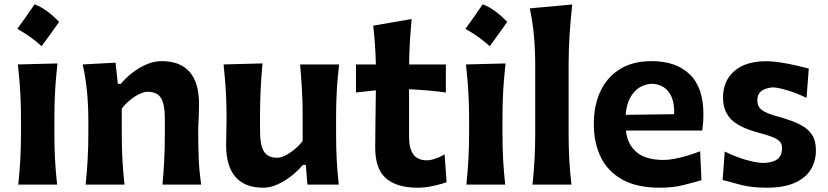

<svg xmlns="http://www.w3.org/2000/svg" viewBox="-20 -847 3799 881"><path d="M138.7 -827.2Q119.4 -799 99.8 -771Q80.3 -743 59.5 -714.5Q90.9 -697.2 118.7 -677.2Q146.5 -657.3 171.1 -635.2Q192.1 -663.7 212.1 -691.6Q232.1 -719.4 251.4 -746.8Q225 -773.9 196.9 -795Q168.7 -816 138.7 -827.2ZM63.8 0H242.1Q235.4 -59.3 232.5 -115.1Q229.5 -170.9 229.5 -239.5V-294.5Q229.5 -349.5 231.2 -393.5Q232.9 -437.4 236 -476.6Q239.1 -515.7 243.5 -555.9L62.1 -551.3Q66.5 -511.8 69.6 -473.3Q72.7 -434.8 74.5 -391.6Q76.3 -348.5 76.3 -294.5V-239.5Q76.3 -170.9 73.2 -115.1Q70 -59.3 63.8 0Z M372.9 0H551.4Q544.7 -59.3 541.7 -114Q538.7 -168.8 538.7 -231.3V-348.3Q554.3 -369.6 575.7 -387Q597.1 -404.5 618.9 -415.2Q640.7 -426 657.1 -426Q702 -426 719.2 -396Q736.4 -366.1 736.4 -305.5V-231.3Q736.4 -168.8 733.6 -114Q730.9 -59.3 725.7 0H902.8Q894.5 -59.3 892 -115.1Q889.5 -170.9 889.5 -239.5Q889.5 -267.4 891.4 -300.9Q893.2 -334.3 893.2 -370.2Q893.2 -467.7 850 -517.1Q806.8 -566.5 721.5 -566.5Q687 -566.5 652.2 -551.6Q617.4 -536.6 587 -512.8Q556.6 -488.9 534.3 -462.1H520.8L510.2 -559.5L359.5 -551.3Q374.1 -485.6 379.7 -421.3Q385.4 -357 385.4 -294.5V-239.5Q385.4 -170.9 382.2 -115.1Q379.1 -59.3 372.9 0Z M1188.2 14.3Q1220.2 14.3 1253.5 -0.8Q1286.8 -15.8 1317 -39.6Q1347.2 -63.3 1369.2 -90.1H1383.2L1390.6 0H1534.5Q1527.8 -59.3 1524.9 -115.1Q1522.1 -170.9 1522.1 -239.5V-301.1Q1522.1 -352.2 1523.7 -393.8Q1525.2 -435.4 1528.3 -473.6Q1531.5 -511.8 1535.8 -551.3H1357.1Q1362.2 -492 1365.4 -437.2Q1368.7 -382.4 1368.7 -320.1V-200.5Q1353.3 -179.7 1331.9 -162Q1310.5 -144.3 1289.2 -133.7Q1267.8 -123.1 1252.3 -123.1Q1207.7 -123.1 1190.5 -153.1Q1173.2 -183.2 1173.2 -243.5V-320.1Q1173.2 -382.4 1176.1 -439.6Q1179 -496.8 1184.6 -556.1L1005.9 -551.3Q1010.2 -511.8 1013.2 -473.6Q1016.2 -435.4 1017.9 -393.8Q1019.6 -352.2 1019.6 -301.1Q1019.6 -272.6 1018.6 -245.2Q1017.6 -217.9 1017.6 -181.8Q1017.6 -84.3 1060.5 -35Q1103.4 14.3 1188.2 14.3Z M1895.9 14.3Q1932.2 14.3 1970.4 5.6Q2008.6 -3.1 2029.2 -10.9L2020.1 -138.4Q2000 -126.5 1977.5 -119Q1954.9 -111.4 1938.8 -111.4Q1896.6 -111.4 1876.8 -138.3Q1857 -165.1 1857 -217.2V-437.5Q1898.2 -435.6 1941 -432.1Q1983.8 -428.5 2025.8 -422.6V-551.3H1857.2Q1857.8 -608.9 1860.8 -656.6Q1863.8 -704.4 1869 -759.7L1692.5 -729.2Q1697.6 -684.1 1700.6 -641.7Q1703.6 -599.3 1704.7 -551.3H1613.4V-422.6L1704.7 -432.5Q1704.2 -364.3 1702.9 -299.2Q1701.6 -234.2 1701.6 -170Q1701.6 -71.4 1751.3 -28.6Q1801.1 14.3 1895.9 14.3Z M2194.9 -827.2Q2175.5 -799 2156 -771Q2136.4 -743 2115.6 -714.5Q2147.1 -697.2 2174.8 -677.2Q2202.6 -657.3 2227.2 -635.2Q2248.3 -663.7 2268.3 -691.6Q2288.2 -719.4 2307.6 -746.8Q2281.1 -773.9 2253 -795Q2224.9 -816 2194.9 -827.2ZM2120 0H2298.3Q2291.6 -59.3 2288.6 -115.1Q2285.6 -170.9 2285.6 -239.5V-294.5Q2285.6 -349.5 2287.3 -393.5Q2289 -437.4 2292.1 -476.6Q2295.3 -515.7 2299.6 -555.9L2118.2 -551.3Q2122.6 -511.8 2125.7 -473.3Q2128.8 -434.8 2130.6 -391.6Q2132.5 -348.5 2132.5 -294.5V-239.5Q2132.5 -170.9 2129.3 -115.1Q2126.2 -59.3 2120 0Z M2423.4 0H2602Q2595.3 -59.3 2592.2 -115.1Q2589.1 -170.9 2589.1 -239.5V-546.2Q2589.1 -621.8 2593.8 -691.3Q2598.5 -760.8 2605.7 -826.4L2411.1 -808.6Q2424.8 -743.6 2430.4 -678.8Q2435.9 -614.1 2435.9 -546.2V-239.5Q2435.9 -170.9 2432.8 -115.1Q2429.6 -59.3 2423.4 0Z M3007.8 14.3Q3069.1 14.3 3116.7 2Q3164.3 -10.3 3198.7 -19.8L3192.6 -152.8Q3164.7 -142 3133.8 -132.8Q3103 -123.6 3074.9 -118.3Q3046.8 -113 3026.5 -113Q2943.2 -113 2901 -148.6Q2858.7 -184.2 2852.1 -247.9H3202.4Q3204.8 -265.1 3206.2 -282.8Q3207.6 -300.5 3207.6 -323Q3207.6 -445.6 3144.8 -506.1Q3081.9 -566.5 2970.1 -566.5Q2883.3 -566.5 2824.1 -529.5Q2764.8 -492.4 2734.7 -427.3Q2704.7 -362.2 2704.7 -277.7Q2704.7 -192.5 2736.4 -126.6Q2768.1 -60.7 2835.1 -23.2Q2902.1 14.3 3007.8 14.3ZM3073.3 -323 2851 -320.1Q2855.8 -384.7 2888 -422.5Q2920.2 -460.3 2971.9 -462.7Q3021.2 -460.6 3048.4 -424.9Q3075.7 -389.2 3073.3 -323Z M3497.3 14.3Q3577.2 14.3 3627.1 -8.2Q3677 -30.6 3700.5 -69.5Q3723.9 -108.5 3723.9 -157.5Q3723.9 -201.8 3705.3 -229.8Q3686.7 -257.8 3648.3 -276.7Q3610 -295.7 3550.4 -311.9Q3496.3 -326.4 3475.7 -342.2Q3455.1 -358.1 3455.1 -385.8Q3455.1 -410 3466.7 -422.5Q3478.3 -434.9 3494.6 -440Q3511 -445.1 3525.3 -446.1Q3545.7 -446.1 3587.9 -434.1Q3630.1 -422.1 3680.9 -398L3691.1 -532.3Q3669 -538.3 3635.3 -546.2Q3601.7 -554 3564.6 -560Q3527.6 -566 3494.9 -566Q3400.8 -566 3349.2 -520.7Q3297.6 -475.3 3297.6 -399.2Q3297.6 -355.7 3315 -325.4Q3332.4 -295 3366.2 -275.1Q3399.9 -255.1 3448.4 -241.7Q3493.7 -229.6 3519.9 -219.9Q3546 -210.2 3557.2 -198.4Q3568.5 -186.6 3568.5 -167.3Q3568.5 -141.6 3557.4 -127Q3546.3 -112.5 3527.9 -106.5Q3509.5 -100.5 3487.5 -99.3Q3462.3 -99.3 3431.4 -106.1Q3400.5 -113 3368.1 -124.8Q3335.8 -136.7 3305.6 -151.5L3295.7 -21.2Q3329.5 -11.5 3380.2 1.4Q3430.9 14.3 3497.3 14.3Z"/></svg>

Font: Pinar-VF-FD
Style: Regular
Weight: 300
Designer: Amin Abedi
Version: Version 3.0